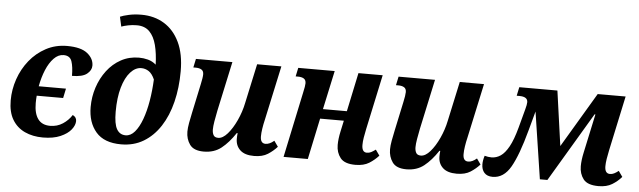

<svg xmlns="http://www.w3.org/2000/svg" viewBox="-49 -952 3806 1144"><g transform="rotate(5 1854.5 -380.0)"><path d="M234 10Q173 10 125.5 -12Q78 -34 51 -79Q24 -124 24 -194Q24 -259 45.5 -321.5Q67 -384 107.5 -434.5Q148 -485 205 -515.5Q262 -546 331 -546Q414 -546 452.5 -515Q491 -484 491 -442Q491 -414 464 -392.5Q437 -371 375 -371Q375 -425 364 -457.5Q353 -490 315 -490Q283 -490 256.5 -462.5Q230 -435 211.5 -390.5Q193 -346 183 -292H346L334 -235H176Q174 -213 174 -191Q174 -129 198 -96Q222 -63 271 -63Q313 -63 346.5 -85Q380 -107 400 -139Q423 -128 423 -105Q423 -80 402 -53.5Q381 -27 338.5 -8.5Q296 10 234 10Z M702 10Q600 10 551 -47Q502 -104 502 -196Q502 -257 520.5 -313.5Q539 -370 573.5 -415.5Q608 -461 656.5 -487.5Q705 -514 764 -514Q791 -514 817.5 -507Q844 -500 866 -481Q864 -547 851 -597.5Q838 -648 810 -676.5Q782 -705 734 -705Q707 -705 682.5 -700Q658 -695 642 -689L629 -747Q647 -755 681 -762.5Q715 -770 756 -770Q833 -770 892 -734Q951 -698 984.5 -628Q1018 -558 1018 -455Q1018 -356 997 -271Q976 -186 935 -123Q894 -60 835.5 -25Q777 10 702 10ZM724 -46Q754 -46 778.5 -74.5Q803 -103 821 -152Q839 -201 849.5 -263Q860 -325 863 -392Q848 -426 827.5 -439.5Q807 -453 783 -453Q748 -453 718 -420Q688 -387 670.5 -326Q653 -265 653 -181Q653 -108 671 -77Q689 -46 724 -46Z M1196 10Q1136 10 1112.5 -23Q1089 -56 1089 -100Q1089 -122 1094.5 -152.5Q1100 -183 1107 -215L1144 -389Q1148 -407 1150.5 -423Q1153 -439 1153 -448Q1153 -468 1140 -476Q1127 -484 1105 -484H1091L1102 -536H1320L1256 -239Q1249 -205 1244 -175Q1239 -145 1239 -126Q1239 -106 1246.5 -92.5Q1254 -79 1275 -79Q1302 -79 1330.5 -111.5Q1359 -144 1382.5 -195Q1406 -246 1417 -300L1468 -536H1613L1543 -212Q1536 -183 1532 -156.5Q1528 -130 1528 -110Q1528 -68 1559 -68Q1583 -68 1610 -91L1634 -57Q1611 -31 1579 -10.5Q1547 10 1497 10Q1441 10 1413.5 -16Q1386 -42 1386 -83Q1386 -92 1386.5 -100.5Q1387 -109 1388 -117H1383Q1344 -58 1301 -24Q1258 10 1196 10Z M2103 10Q2038 10 2013 -22Q1988 -54 1988 -99Q1988 -135 1998 -181L2012 -246H1870L1818 0H1673L1756 -393Q1765 -432 1765 -448Q1765 -468 1752 -476Q1739 -484 1717 -484H1703L1714 -536H1932L1882 -304H2025L2074 -536H2219L2149 -209Q2143 -181 2139 -156.5Q2135 -132 2135 -112Q2135 -68 2165 -68Q2179 -68 2190.5 -74Q2202 -80 2217 -91L2241 -57Q2217 -30 2185 -10Q2153 10 2103 10Z M2408 10Q2348 10 2324.5 -23Q2301 -56 2301 -100Q2301 -122 2306.5 -152.5Q2312 -183 2319 -215L2356 -389Q2360 -407 2362.5 -423Q2365 -439 2365 -448Q2365 -468 2352 -476Q2339 -484 2317 -484H2303L2314 -536H2532L2468 -239Q2461 -205 2456 -175Q2451 -145 2451 -126Q2451 -106 2458.5 -92.5Q2466 -79 2487 -79Q2514 -79 2542.5 -111.5Q2571 -144 2594.5 -195Q2618 -246 2629 -300L2680 -536H2825L2755 -212Q2748 -183 2744 -156.5Q2740 -130 2740 -110Q2740 -68 2771 -68Q2795 -68 2822 -91L2846 -57Q2823 -31 2791 -10.5Q2759 10 2709 10Q2653 10 2625.5 -16Q2598 -42 2598 -83Q2598 -92 2598.5 -100.5Q2599 -109 2600 -117H2595Q2556 -58 2513 -24Q2470 10 2408 10Z M2924 10Q2891 10 2874 -9Q2857 -28 2857 -60Q2857 -83 2866 -111Q2887 -105 2907 -105Q2936 -105 2961.5 -122Q2987 -139 3010 -180.5Q3033 -222 3053 -296L3083 -408Q3091 -437 3091 -451Q3091 -484 3041 -484H3025L3036 -536H3264L3310 -208L3505 -536H3672L3602 -209Q3596 -181 3592 -156Q3588 -131 3588 -112Q3588 -68 3619 -68Q3632 -68 3644 -74Q3656 -80 3670 -91L3694 -57Q3671 -30 3638.5 -10Q3606 10 3557 10Q3491 10 3466.5 -22Q3442 -54 3442 -99Q3442 -135 3452 -181L3502 -414H3497L3251 0H3206L3145 -400L3114 -286Q3073 -134 3031.5 -62Q2990 10 2924 10Z"/></g></svg>

Font: Noto Serif SemiCondensed
Style: Bold Italic
Weight: 700
Width: 4
Italic angle: -12°
Designer: Monotype Design Team
Foundry: Monotype Imaging Inc.
Version: Version 2.014